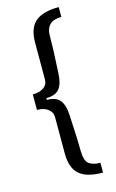

<svg xmlns="http://www.w3.org/2000/svg" viewBox="-128 -737 572 947"><g transform="rotate(-15 157.5 -263.5)"><path d="M275 -636Q196 -636 196 -560Q196 -497 191 -412L189 -371Q187 -319 167 -293.5Q147 -268 100 -268V-259Q147 -259 167 -233.5Q187 -208 189 -156L191 -112Q196 -29 196 24Q196 77 216.5 93Q237 109 275 109V159Q192 159 154.5 126Q117 93 117 19V-167Q117 -192 96 -208Q75 -224 40 -224V-303Q74 -303 95.5 -317.5Q117 -332 117 -360V-546Q117 -621 155.5 -653.5Q194 -686 275 -686Z"/></g></svg>

Font: Chivo
Style: Regular
Weight: 400
Designer: Hector Gatti
Foundry: Omnibus-Type
Version: Version 1.006; ttfautohint (v1.4.1)